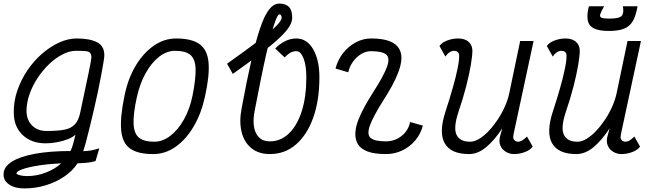

<svg xmlns="http://www.w3.org/2000/svg" viewBox="-20 -847 3640 1073"><path d="M115 206Q63 206 31 184Q-1 162 0 127Q0 86 45.5 57Q91 28 175 12.5Q259 -3 374 -3Q383 -21 390 -47.5Q397 -74 402 -95Q387 -80 359 -69Q331 -58 298 -52Q265 -46 235 -46Q155 -46 106 -93Q57 -140 57 -218Q56 -280 76.5 -340Q97 -400 132.5 -453Q168 -506 214 -546Q260 -586 310 -609Q360 -632 409 -632Q482 -632 523 -610.5Q564 -589 563 -536Q563 -527 558 -497Q553 -467 545 -424Q537 -381 526.5 -331Q516 -281 504 -230.5Q492 -180 481 -134.5Q470 -89 460.5 -54Q451 -19 445 -2Q468 -3 487 -6Q506 -9 535 -18L514 53Q492 60 464.5 62.5Q437 65 413 66Q386 108 339.5 139.5Q293 171 235.5 188.5Q178 206 115 206ZM132 137Q185 137 236 117.5Q287 98 322 66Q251 69 195 78Q139 87 106 98.5Q73 110 72 122Q72 127 89.5 132Q107 137 132 137ZM240 -115Q301 -115 339 -122Q377 -129 398.5 -152Q420 -175 429 -221Q459 -362 474.5 -436.5Q490 -511 491 -527Q490 -545 482.5 -552.5Q475 -560 456.5 -561.5Q438 -563 404 -563Q369 -563 330.5 -543.5Q292 -524 256 -490Q220 -456 191 -412.5Q162 -369 145 -320.5Q128 -272 128 -224Q130 -174 160.5 -144.5Q191 -115 240 -115Z M836 14Q749 14 706 -17.5Q663 -49 657 -121Q651 -193 676 -313Q695 -407 737.5 -478.5Q780 -550 838.5 -591Q897 -632 964 -632Q1051 -632 1095 -600.5Q1139 -569 1145.5 -497.5Q1152 -426 1125 -305Q1105 -213 1062.5 -140.5Q1020 -68 962 -27Q904 14 836 14ZM842 -55Q889 -55 932 -88Q975 -121 1008 -179.5Q1041 -238 1056 -313Q1075 -409 1073 -463.5Q1071 -518 1043.5 -540.5Q1016 -563 958 -563Q912 -563 869.5 -530Q827 -497 794.5 -439Q762 -381 745 -305Q724 -210 726.5 -155Q729 -100 757 -77.5Q785 -55 842 -55Z M1488 14Q1426 14 1385.5 -18.5Q1345 -51 1330.5 -108.5Q1316 -166 1330 -240Q1359 -397 1384.5 -508.5Q1410 -620 1434 -690.5Q1458 -761 1484 -794Q1510 -827 1541 -827Q1576 -827 1594.5 -808.5Q1613 -790 1613 -748Q1613 -724 1595.5 -696.5Q1578 -669 1539.5 -633Q1501 -597 1437.5 -548.5Q1374 -500 1281 -434L1249 -491Q1356 -567 1423.5 -618Q1491 -669 1522.5 -700.5Q1554 -732 1554 -749Q1554 -755 1550.5 -761Q1547 -767 1542 -767Q1534 -767 1522.5 -739Q1511 -711 1497 -661Q1483 -611 1467.5 -543Q1452 -475 1436 -395Q1420 -315 1403 -227Q1388 -148 1411 -102.5Q1434 -57 1488 -57Q1549 -57 1595 -101.5Q1641 -146 1666.5 -226Q1692 -306 1692 -415Q1692 -480 1676.5 -520.5Q1661 -561 1636 -561Q1617 -561 1601 -551.5Q1585 -542 1571 -526L1518 -576Q1542 -601 1572.5 -616.5Q1603 -632 1636 -632Q1695 -632 1730 -572Q1765 -512 1765 -415Q1765 -286 1730.5 -189.5Q1696 -93 1634 -39.5Q1572 14 1488 14Z M1926 -443 1855 -464Q1868 -513 1897.5 -550.5Q1927 -588 1968 -610Q2009 -632 2053 -632Q2120 -632 2158 -616.5Q2196 -601 2211 -574Q2226 -547 2223 -513Q2220 -479 2205 -440.5Q2190 -402 2169 -364Q2148 -326 2126 -292Q2065 -196 2047 -145Q2029 -94 2052 -75.5Q2075 -57 2137 -57Q2186 -57 2224 -87Q2262 -117 2272 -165L2343 -145Q2331 -98 2301 -62.5Q2271 -27 2228.5 -6.5Q2186 14 2137 14Q2070 14 2031.5 -1.5Q1993 -17 1978.5 -44Q1964 -71 1966 -105.5Q1968 -140 1983 -178Q1998 -216 2019.5 -254.5Q2041 -293 2062 -326Q2124 -422 2142.5 -473Q2161 -524 2138 -542.5Q2115 -561 2053 -561Q2025 -561 1999 -545.5Q1973 -530 1953.5 -503.5Q1934 -477 1926 -443Z M2469 -531 2436 -590Q2450 -610 2480 -621Q2510 -632 2540 -632Q2577 -632 2598 -614Q2619 -596 2620 -565Q2620 -537 2611.5 -485.5Q2603 -434 2585.5 -365.5Q2568 -297 2541 -218Q2513 -132 2531.5 -93.5Q2550 -55 2607 -55Q2632 -55 2659.5 -72Q2687 -89 2713.5 -117.5Q2740 -146 2763 -181Q2786 -216 2802.5 -254Q2819 -292 2826 -326L2887 -618H2962L2850 -97Q2850 -93 2849 -88Q2848 -83 2848 -79Q2849 -68 2857 -61.5Q2865 -55 2876 -55Q2886 -55 2897.5 -61.5Q2909 -68 2925 -84L2957 -28Q2944 -9 2914 2.5Q2884 14 2853 14Q2828 14 2806.5 1Q2785 -12 2776 -34.5Q2767 -57 2775 -86L2787 -130Q2744 -64 2697.5 -25Q2651 14 2601 14Q2500 14 2465.5 -46Q2431 -106 2470 -225Q2493 -295 2510.5 -356.5Q2528 -418 2537.5 -465.5Q2547 -513 2546 -539Q2545 -551 2537.5 -557Q2530 -563 2517 -563Q2505 -563 2492 -554.5Q2479 -546 2469 -531Z M3069 -531 3036 -590Q3050 -610 3080 -621Q3110 -632 3140 -632Q3177 -632 3198 -614Q3219 -596 3220 -565Q3220 -537 3211.5 -485.5Q3203 -434 3185.5 -365.5Q3168 -297 3141 -218Q3113 -132 3131.5 -93.5Q3150 -55 3207 -55Q3232 -55 3259.5 -72Q3287 -89 3313.5 -117.5Q3340 -146 3363 -181Q3386 -216 3402.5 -254Q3419 -292 3426 -326L3487 -618H3562L3450 -97Q3450 -93 3449 -88Q3448 -83 3448 -79Q3449 -68 3457 -61.5Q3465 -55 3476 -55Q3486 -55 3497.5 -61.5Q3509 -68 3525 -84L3557 -28Q3544 -9 3514 2.5Q3484 14 3453 14Q3428 14 3406.5 1Q3385 -12 3376 -34.5Q3367 -57 3375 -86L3387 -130Q3344 -64 3297.5 -25Q3251 14 3201 14Q3100 14 3065.5 -46Q3031 -106 3070 -225Q3093 -295 3110.5 -356.5Q3128 -418 3137.5 -465.5Q3147 -513 3146 -539Q3145 -551 3137.5 -557Q3130 -563 3117 -563Q3105 -563 3092 -554.5Q3079 -546 3069 -531ZM3383 -674Q3302 -674 3277 -705.5Q3252 -737 3271 -812H3356Q3339 -782 3334.5 -767.5Q3330 -753 3342 -748Q3354 -743 3385 -743Q3440 -743 3454 -758Q3468 -773 3461 -812H3543Q3534 -759 3516.5 -729Q3499 -699 3467 -686.5Q3435 -674 3383 -674Z"/></svg>

Font: Victor Mono
Style: Italic
Weight: 400
Italic angle: -12°
Monospace: yes
Designer: Rune Bjørnerås
Version: Version 1.561;gftools[0.9.30]